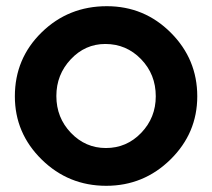

<svg xmlns="http://www.w3.org/2000/svg" viewBox="-20 -587 685 620"><path d="M28 -276Q28 -398 114.5 -482.5Q201 -567 325 -567Q446 -567 531.5 -481.5Q617 -396 617 -276Q617 -157 530.5 -72Q444 13 323 13Q201 13 114.5 -72Q28 -157 28 -276ZM322 -109Q389 -109 436 -158Q483 -207 483 -276Q483 -347 435.5 -396Q388 -445 320 -445Q255 -445 208.5 -395.5Q162 -346 162 -277Q162 -207 209 -158Q256 -109 322 -109Z"/></svg>

Font: Involve
Style: Bold
Weight: 700
Designer: Stefan Peev
Foundry: Context Ltd.
Version: Version 1.001